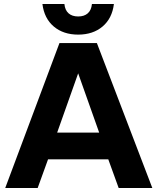

<svg xmlns="http://www.w3.org/2000/svg" viewBox="-20 -934 783 954"><path d="M275.4 -720H461.4L736.8 0H569.6L518 -142.4H218.8L167.2 0H6ZM472.8 -275.2 368.4 -569.6 264 -275.2ZM190.8 -914H300Q303 -883.4 320.7 -867.8Q338.4 -852.2 368.4 -852.2Q398.4 -852.2 416.1 -867.8Q433.8 -883.4 436.8 -914H546Q537 -842.2 489.4 -802.1Q441.8 -762 368.4 -762Q295 -762 247.4 -802.1Q199.8 -842.2 190.8 -914Z"/></svg>

Font: Aspekta Variable
Style: Regular
Weight: 400
Designer: Ivo Dolenc
Version: Version 2.100